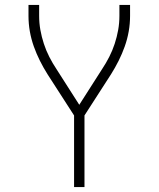

<svg xmlns="http://www.w3.org/2000/svg" viewBox="-20 -540 640 775"><path d="M279 215V-74L172 -240Q155 -267 141 -295Q127 -323 116.5 -352.5Q106 -382 100.5 -413Q95 -444 95 -476V-520H138V-476Q138 -447 143 -419Q148 -391 157 -363.5Q166 -336 179 -310.5Q192 -285 208 -261L300 -117L392 -261Q408 -285 421 -310.5Q434 -336 443 -363.5Q452 -391 457 -419Q462 -447 462 -476V-520H505V-476Q505 -444 499.5 -413Q494 -382 483.5 -352.5Q473 -323 459 -295Q445 -267 428 -240L321 -74V215Z"/></svg>

Font: Zed Sans Extralight Extended
Style: Regular
Weight: 200
Width: 7
Designer: Belleve Invis
Foundry: Belleve Invis
Version: Version 1.0.0; ttfautohint (v1.8.4)